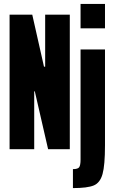

<svg xmlns="http://www.w3.org/2000/svg" viewBox="-20 -763 583 982"><path d="M29 0V-688H145L205 -422H211V-688H337V0H226L158 -296H155V0ZM392 -618V-743H517V-618ZM392 53V-510H517V-20Q517 82 504.5 127Q492 172 459.5 185.5Q427 199 353 199V102Q379 102 385.5 91.5Q392 81 392 53Z"/></svg>

Font: Saira Ultra Condensed Black
Style: Regular
Weight: 900
Width: 1
Designer: Hector Gatti with collaboration of the Omnibus-Type team
Foundry: Omnibus-Type
Version: Version 1.001; ttfautohint (v1.8)